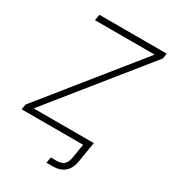

<svg xmlns="http://www.w3.org/2000/svg" viewBox="-221 -841 1032 1157"><g transform="rotate(30 295.5 -262.0)"><path d="M291.5 204.1 298.3 163.6H337.9Q371.6 163.6 389.2 148.4Q406.7 133.3 412.6 98.1L428.7 0H1L6.8 -36.1L530.3 -686H115.2L122.1 -727.5H590.8L584.5 -690.4L61 -41H479.5L472.7 0L456.5 99.1Q439 204.1 333 204.1Z"/></g></svg>

Font: Inter Display Extra Light
Style: Italic
Weight: 200
Italic angle: -9.39999°
Designer: Rasmus Andersson
Foundry: rsms
Version: Version 4.000;git-4fc901f